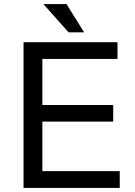

<svg xmlns="http://www.w3.org/2000/svg" viewBox="-20 -918 658 938"><path d="M187 -630V-405H533V-324H187V-82H565V0H95V-712H554V-630ZM391 -760H315L192 -898H305Z"/></svg>

Font: CST
Style: Regular
Weight: 400
Version: Version 1.00